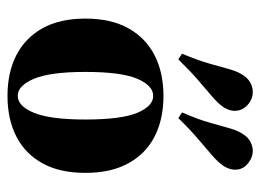

<svg xmlns="http://www.w3.org/2000/svg" viewBox="-116 -606 734 543"><g transform="rotate(90 251.5 -335.0)"><path d="M251.6 11.3Q185.5 11.3 136.7 -13.7Q87.9 -38.7 60.5 -87.5Q33.1 -136.3 33.1 -208.9Q33.1 -281.5 60.5 -330.6Q87.9 -379.8 137.1 -404.8Q186.3 -429.8 251.6 -429.8Q317.7 -429.8 366.5 -404.8Q415.3 -379.8 442.3 -330.6Q469.4 -281.5 469.4 -208.9Q469.4 -136.3 442.3 -87.5Q415.3 -38.7 366.5 -13.7Q317.7 11.3 251.6 11.3ZM251.6 -17.7Q280.6 -17.7 299.6 -63.7Q318.5 -109.7 318.5 -208.9Q318.5 -310.5 299.6 -355.6Q280.6 -400.8 251.6 -400.8Q222.6 -400.8 203.2 -355.6Q183.9 -310.5 183.9 -208.9Q183.9 -109.7 203.2 -63.7Q222.6 -17.7 251.6 -17.7ZM314.5 -471.8 298.4 -482.3Q318.5 -528.2 327.8 -562.1Q337.1 -596 344 -619.4Q350.8 -642.7 362.1 -658.1Q375.8 -677.4 398 -681.5Q420.2 -685.5 439.5 -671Q458.1 -658.1 460.1 -637.9Q462.1 -617.7 448.4 -597.6Q437.9 -583.1 419.4 -566.9Q400.8 -550.8 374.6 -528.6Q348.4 -506.5 314.5 -471.8ZM148.4 -471.8 132.3 -482.3Q151.6 -528.2 160.9 -561.7Q170.2 -595.2 177 -619Q183.9 -642.7 195.2 -658.1Q208.9 -677.4 231.5 -681.5Q254 -685.5 273.4 -671Q291.1 -657.3 293.5 -637.5Q296 -617.7 282.3 -597.6Q271.8 -583.1 252.8 -566.9Q233.9 -550.8 208.1 -528.6Q182.3 -506.5 148.4 -471.8Z"/></g></svg>

Font: Playfair 5pt SemiExpanded Light Black
Style: Regular
Weight: 900
Version: Version 2.203